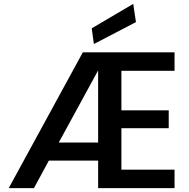

<svg xmlns="http://www.w3.org/2000/svg" viewBox="-20 -970 975 990"><path d="M25 0 407 -700H880V-605H606V-401H850V-309H606V-95H880V0H486V-142H232L155 0ZM464 -743 453 -824 667 -950 681 -856ZM486 -607 283 -235H486Z"/></svg>

Font: AWOL-DM SemiBold
Style: Regular
Weight: 600
Designer: Colophon Foundry, Jonny Pinhorn, Mikhail Sharanda
Foundry: Colophon Foundry
Version: Version 1.000;Glyphs 3.2.3 (3260)